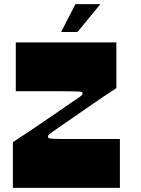

<svg xmlns="http://www.w3.org/2000/svg" viewBox="-20 -904 678 924"><path d="M42 0V-220Q66 -236 100.5 -258.5Q135 -281 173 -307Q211 -333 247.5 -358Q284 -383 313 -403Q342 -423 357 -433Q373 -444 375 -448Q377 -450 377 -452Q377 -454 377 -456Q377 -459 373.5 -461Q370 -463 358.5 -463.5Q347 -464 323 -464.5Q299 -465 258 -465Q231 -465 206.5 -465Q182 -465 158 -465Q134 -465 109 -465Q84 -465 56 -465V-700H540V-480Q516 -464 482 -441.5Q448 -419 411 -393Q374 -367 338 -342.5Q302 -318 274 -298.5Q246 -279 232 -269Q222 -262 217.5 -258Q213 -254 212 -251.5Q211 -249 211 -245Q211 -241 215.5 -239Q220 -237 235.5 -236Q251 -235 283.5 -235Q316 -235 373 -235Q409 -235 436.5 -235Q464 -235 492 -235Q520 -235 557 -235V0ZM274 -750 343 -884H463L353 -750Z"/></svg>

Font: Ojuju ExtraBold
Style: Regular
Weight: 800
Designer: Chisaokwu Joboson, Mirko Velimirovic
Foundry: Udi Foundry
Version: Version 1.000